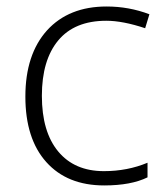

<svg xmlns="http://www.w3.org/2000/svg" viewBox="-20 -561 515 591"><path d="M300.8 9.8Q187 9.8 122.6 -62Q58.1 -133.8 58.1 -263.7Q58.1 -393.6 125 -467.8Q191.9 -541 308.1 -541Q377 -541 439.9 -517.1L426.8 -474.1Q357.9 -497.1 307.1 -497.1Q209.5 -497.1 159.2 -436.5Q108.9 -376 108.9 -266.1Q108.9 -155.3 159.2 -94.7Q209.5 -34.2 299.8 -34.2Q372.1 -34.2 434.1 -60.1V-15.1Q383.3 9.8 300.8 9.8Z"/></svg>

Font: OpenSans-Light
Style: Regular
Weight: 300
Foundry: Ascender Corporation
Version: Version 1.10